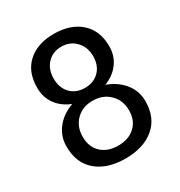

<svg xmlns="http://www.w3.org/2000/svg" viewBox="-158 -758 823 878"><g transform="rotate(-30 253.5 -319.0)"><path d="M131.3 -173.3Q131.3 -119.6 164.6 -88.6Q197.8 -57.6 253.2 -57.6Q308.6 -57.6 342 -88.9Q375.5 -120.1 375.5 -173.3Q375.5 -226.6 340.8 -260.5Q306.2 -294.4 252.4 -294.4Q198.7 -294.4 165 -260.7Q131.3 -227.1 131.3 -173.3ZM149.4 -470.5Q149.4 -421.4 178 -391.8Q206.5 -362.3 253.2 -362.3Q299.8 -362.3 328.6 -391.8Q357.4 -421.4 357.4 -469.5Q357.4 -517.6 327.6 -548.8Q297.9 -580.1 252.2 -580.1Q206.5 -580.1 178 -549.8Q149.4 -519.5 149.4 -470.5ZM443.8 -471.7Q443.8 -422.4 416.3 -384.8Q388.7 -347.2 339.8 -328.1Q396 -308.1 428.7 -266.8Q461.4 -225.6 461.4 -172.4Q461.4 -85 404.8 -37.4Q348.1 10.3 252.7 10.3Q157.2 10.3 101.1 -37.1Q44.9 -84.5 44.9 -172.4Q44.9 -225.6 77.1 -266.8Q109.4 -308.1 165 -328.1Q116.7 -347.2 89.8 -384.5Q63 -421.9 63 -471.7Q63 -555.7 114 -601.8Q165 -647.9 252 -647.9Q338.9 -647.9 391.4 -601.6Q443.8 -555.2 443.8 -471.7Z"/></g></svg>

Font: Yantramanav
Style: Regular
Weight: 400
Version: Version 1.000;PS 1.0;hotconv 1.0.72;makeotf.lib2.5.5900; ttf